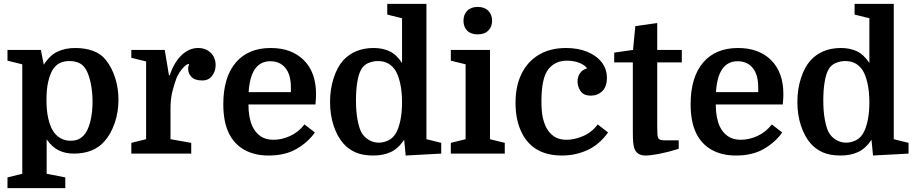

<svg xmlns="http://www.w3.org/2000/svg" viewBox="-20 -800 4771 1000"><path d="M223 105 320 124V180H19V124L96 105V-465L19 -484V-540H193L208 -463Q240 -513 280.5 -531.5Q321 -550 372 -550Q423 -550 464.5 -535Q506 -520 532 -487Q562 -449 579.5 -395.5Q597 -342 597 -280Q597 -216 577.5 -159.5Q558 -103 525 -65Q469 0 364 0Q321 0 286.5 -16.5Q252 -33 223 -74ZM222 -280Q222 -225 231 -185Q240 -145 255 -120Q270 -95 293.5 -81Q317 -67 348 -67Q379 -67 398.5 -80Q418 -93 430 -114Q445 -140 453.5 -181Q462 -222 462 -270Q462 -320 453 -364.5Q444 -409 429 -436Q414 -462 392 -472Q370 -482 342 -482Q311 -482 290 -471Q269 -460 254 -436Q240 -413 231 -374Q222 -335 222 -280Z M965 -467Q965 -467 965 -467Q965 -467 965 -467Q954 -467 940 -453.5Q926 -440 914.5 -422Q903 -404 898 -390Q886 -356 877 -320Q868 -284 868 -232V-75L976 -56V0H664V-56L741 -75V-480L664 -499V-540H838L860 -408H864Q887 -476 926 -513Q965 -550 1012 -550Q1051 -550 1077 -525.5Q1103 -501 1103 -460Q1103 -430 1085 -405.5Q1067 -381 1034 -381Q994 -381 977 -399.5Q960 -418 960 -440Q960 -447 960.5 -450.5Q961 -454 965 -467Z M1623 -256H1274Q1274 -188 1294 -143Q1310 -109 1337 -90.5Q1364 -72 1404 -72Q1448 -72 1491.5 -92Q1535 -112 1566 -152L1620 -110Q1585 -60 1525.5 -25Q1466 10 1379 10Q1306 10 1253 -19.5Q1200 -49 1172 -106Q1157 -137 1150 -175Q1143 -213 1143 -257Q1143 -397 1207.5 -473.5Q1272 -550 1390 -550Q1499 -550 1562.5 -486.5Q1626 -423 1626 -311Q1626 -300 1625.5 -289.5Q1625 -279 1623 -256ZM1388 -481Q1285 -481 1275 -320H1495V-346Q1495 -411 1466.5 -446Q1438 -481 1388 -481Z M1699 -269Q1699 -335 1717.5 -392.5Q1736 -450 1767 -485Q1796 -517 1836 -533.5Q1876 -550 1926 -550Q1973 -550 2009 -533Q2045 -516 2074 -472V-705L1997 -724V-780H2201V-75L2278 -56V0L2093 10L2085 -72Q2054 -26 2015 -8Q1976 10 1924 10Q1869 10 1831.5 -6.5Q1794 -23 1768 -53Q1737 -88 1718 -144.5Q1699 -201 1699 -269ZM2074 -266Q2074 -324 2064 -367Q2054 -410 2040 -432Q2025 -456 2002.5 -469Q1980 -482 1948 -482Q1924 -482 1899 -472Q1874 -462 1860 -436Q1847 -412 1840.5 -370Q1834 -328 1834 -278Q1834 -220 1842 -177Q1850 -134 1862 -111Q1876 -86 1900.5 -71.5Q1925 -57 1953 -57Q1976 -57 2000 -67.5Q2024 -78 2040 -103Q2056 -129 2065 -171.5Q2074 -214 2074 -266Z M2405 -465 2328 -484V-540H2532V-75L2609 -56V0H2328V-56L2405 -75ZM2394 -692Q2394 -724 2413.5 -744Q2433 -764 2468 -764Q2503 -764 2523 -744Q2543 -724 2543 -692Q2543 -661 2523.5 -641Q2504 -621 2468 -621Q2432 -621 2413 -640.5Q2394 -660 2394 -692Z M2928 -550Q2990 -550 3038 -530.5Q3086 -511 3113.5 -476Q3141 -441 3141 -394Q3141 -349 3117 -325.5Q3093 -302 3058 -302Q3019 -302 3003.5 -326Q2988 -350 2988 -375Q2988 -400 3000.5 -418.5Q3013 -437 3038 -444Q3025 -462 2996.5 -473Q2968 -484 2933 -484Q2870 -484 2835 -438Q2800 -392 2800 -273Q2800 -219 2807 -188Q2814 -157 2826 -134Q2842 -105 2867 -88.5Q2892 -72 2931 -72Q2972 -72 3017.5 -91.5Q3063 -111 3093 -152L3147 -110Q3101 -46 3039 -18Q2977 10 2907 10Q2833 10 2781.5 -18.5Q2730 -47 2701 -102Q2665 -169 2665 -265Q2665 -352 2696.5 -416Q2728 -480 2787 -515Q2846 -550 2928 -550Z M3179 -475V-526L3277 -540L3289 -664L3403 -680V-540H3531V-475H3403V-148Q3403 -114 3404 -101.5Q3405 -89 3408 -81Q3411 -75 3419 -72Q3427 -69 3445 -69H3515V-25Q3456.7 -7 3412.3 1.5Q3368 10 3342 10Q3297 10 3284 -27Q3280 -39 3278 -58Q3276 -77 3276 -114V-475Z M4057 -256H3708Q3708 -188 3728 -143Q3744 -109 3771 -90.5Q3798 -72 3838 -72Q3882 -72 3925.5 -92Q3969 -112 4000 -152L4054 -110Q4019 -60 3959.5 -25Q3900 10 3813 10Q3740 10 3687 -19.5Q3634 -49 3606 -106Q3591 -137 3584 -175Q3577 -213 3577 -257Q3577 -397 3641.5 -473.5Q3706 -550 3824 -550Q3933 -550 3996.5 -486.5Q4060 -423 4060 -311Q4060 -300 4059.5 -289.5Q4059 -279 4057 -256ZM3822 -481Q3719 -481 3709 -320H3929V-346Q3929 -411 3900.5 -446Q3872 -481 3822 -481Z M4133 -269Q4133 -335 4151.5 -392.5Q4170 -450 4201 -485Q4230 -517 4270 -533.5Q4310 -550 4360 -550Q4407 -550 4443 -533Q4479 -516 4508 -472V-705L4431 -724V-780H4635V-75L4712 -56V0L4527 10L4519 -72Q4488 -26 4449 -8Q4410 10 4358 10Q4303 10 4265.5 -6.5Q4228 -23 4202 -53Q4171 -88 4152 -144.5Q4133 -201 4133 -269ZM4508 -266Q4508 -324 4498 -367Q4488 -410 4474 -432Q4459 -456 4436.5 -469Q4414 -482 4382 -482Q4358 -482 4333 -472Q4308 -462 4294 -436Q4281 -412 4274.5 -370Q4268 -328 4268 -278Q4268 -220 4276 -177Q4284 -134 4296 -111Q4310 -86 4334.5 -71.5Q4359 -57 4387 -57Q4410 -57 4434 -67.5Q4458 -78 4474 -103Q4490 -129 4499 -171.5Q4508 -214 4508 -266Z"/></svg>

Font: Domine
Style: Regular
Weight: 400
Designer: Pablo Impallari, Rodrigo Fuenzalida, Brenda Gallo
Foundry: Pablo Impallari, Rodrigo Fuenzalida, Brenda Gallo
Version: Version 2.000;September 19, 2022;FontCreator 14.0.0.2877 64-